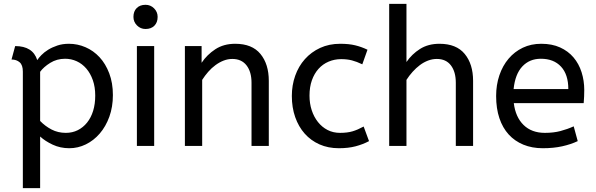

<svg xmlns="http://www.w3.org/2000/svg" viewBox="-20 -760 3103 1000"><path d="M59 -520Q151 -520 174 -447Q181 -458 195.5 -473Q210 -488 231 -501Q252 -514 279 -523Q306 -532 339 -532Q384 -532 425.5 -514Q467 -496 498.5 -462Q530 -428 549 -378Q568 -328 568 -265Q568 -203 549.5 -152Q531 -101 499.5 -64.5Q468 -28 427 -8Q386 12 341 12Q294 12 254.5 -6.5Q215 -25 189 -49V220H99V-387Q99 -421 82.5 -435.5Q66 -450 40 -450ZM476 -262Q476 -307 463.5 -342.5Q451 -378 429.5 -403Q408 -428 379.5 -441Q351 -454 319 -454Q276 -454 241.5 -432.5Q207 -411 189 -386V-130Q215 -103 248.5 -85.5Q282 -68 323 -68Q357 -68 385 -82Q413 -96 433.5 -121.5Q454 -147 465 -182.5Q476 -218 476 -262Z M783 0H693V-520H783ZM738 -609Q712 -609 693.5 -627.5Q675 -646 675 -672Q675 -701 692 -718Q709 -735 738 -735Q764 -735 782.5 -716.5Q801 -698 801 -672Q801 -643 784 -626Q767 -609 738 -609Z M1030 -433Q1058 -475 1101.5 -503.5Q1145 -532 1205 -532Q1293 -532 1336.5 -479Q1380 -426 1380 -339V0H1290V-329Q1290 -386 1264 -419.5Q1238 -453 1190 -453Q1167 -453 1145 -444.5Q1123 -436 1102.5 -421Q1082 -406 1064.5 -386Q1047 -366 1033 -344V0H943V-520H1030Z M1867 -425Q1838 -439 1813 -445.5Q1788 -452 1757 -452Q1722 -452 1691.5 -439Q1661 -426 1639 -401.5Q1617 -377 1604.5 -342Q1592 -307 1592 -262Q1592 -221 1603.5 -186Q1615 -151 1636 -124.5Q1657 -98 1686 -83Q1715 -68 1751 -68Q1789 -68 1816 -76Q1843 -84 1874 -101L1902 -25Q1870 -8 1832 2Q1794 12 1745 12Q1689 12 1644 -8Q1599 -28 1567 -64Q1535 -100 1517.5 -150Q1500 -200 1500 -260Q1500 -316 1517.5 -365.5Q1535 -415 1568 -452Q1601 -489 1647.5 -510.5Q1694 -532 1752 -532Q1797 -532 1830 -524Q1863 -516 1894 -501Z M2097 -437Q2125 -478 2167.5 -505Q2210 -532 2269 -532Q2357 -532 2400.5 -479Q2444 -426 2444 -339V0H2354V-329Q2354 -386 2328.5 -419.5Q2303 -453 2255 -453Q2232 -453 2209.5 -444.5Q2187 -436 2167 -421Q2147 -406 2129 -386Q2111 -366 2097 -344V0H2007V-740H2097Z M2656 -223Q2665 -150 2707 -109Q2749 -68 2818 -68Q2863 -68 2899 -77.5Q2935 -87 2968 -102L2989 -25Q2953 -8 2908 2Q2863 12 2807 12Q2751 12 2706 -6.5Q2661 -25 2629.5 -59.5Q2598 -94 2581 -144.5Q2564 -195 2564 -260Q2564 -318 2581 -368Q2598 -418 2629 -454.5Q2660 -491 2703 -511.5Q2746 -532 2799 -532Q2855 -532 2897 -513Q2939 -494 2967 -461Q2995 -428 3009 -384Q3023 -340 3023 -291Q3023 -256 3020 -223ZM2797 -454Q2738 -454 2700.5 -414Q2663 -374 2655 -296H2940Q2940 -372 2902 -413Q2864 -454 2797 -454Z"/></svg>

Font: ABeeZee
Style: Regular
Weight: 400
Designer: Anja Meiners
Foundry: Anja Meiners
Version: Version 1.001